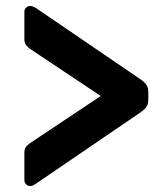

<svg xmlns="http://www.w3.org/2000/svg" viewBox="-20 -637 550 646"><path d="M82 -11Q74 -11 68 -16.5Q62 -22 62 -32V-123Q62 -138 70 -146Q78 -154 88 -160L319 -314L88 -468Q78 -474 70 -482.5Q62 -491 62 -505V-597Q62 -606 68 -611.5Q74 -617 82 -617Q87 -617 92 -614.5Q97 -612 101 -610L450 -372Q465 -362 472 -352.5Q479 -343 479 -328V-301Q479 -286 472 -276.5Q465 -267 450 -257L101 -19Q97 -16 92 -13.5Q87 -11 82 -11Z"/></svg>

Font: Rubik SemiBold
Style: Regular
Weight: 600
Designer: Hubert and Fischer
Foundry: Hubert and Fischer
Version: Version 2.300;gftools[0.9.30]